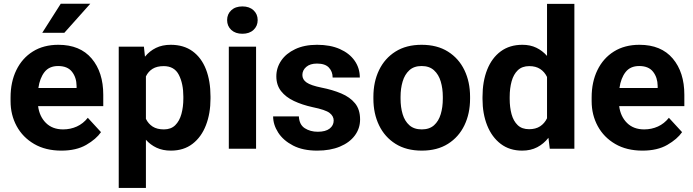

<svg xmlns="http://www.w3.org/2000/svg" viewBox="-20 -770 3588 994"><path d="M297.9 9.8Q215.8 9.8 156.7 -24.7Q97.7 -59.1 66.2 -117.2Q34.7 -175.3 34.7 -246.1V-265.6Q34.7 -345.7 64.7 -407.2Q94.7 -468.8 150.1 -503.4Q205.6 -538.1 282.2 -538.1Q394.5 -538.1 454.6 -467Q514.6 -396 514.6 -279.3V-220.7H177.2Q184.1 -167 217.8 -133.5Q251.5 -100.1 306.6 -100.1Q344.7 -100.1 377.7 -115Q410.6 -129.9 434.6 -160.2L502.9 -85.9Q478 -49.8 426.5 -20Q375 9.8 297.9 9.8ZM280.8 -428.2Q234.9 -428.2 210.4 -397Q186 -365.7 178.7 -314.5H376.5V-325.2Q376 -368.7 352.8 -398.4Q329.6 -428.2 280.8 -428.2ZM198.7 -600.1 294.4 -750.5H447.3L313 -600.1Z M1069.8 -270V-259.8Q1069.8 -182.6 1046.1 -121.6Q1022.5 -60.5 976.8 -25.4Q931.2 9.8 864.7 9.8Q822.8 9.8 790.8 -5.1Q758.8 -20 735.4 -46.4V203.1H594.7V-528.3H725.1L730.5 -476.6Q754.4 -505.9 787.4 -522Q820.3 -538.1 863.8 -538.1Q931.2 -538.1 977.1 -504.6Q1022.9 -471.2 1046.4 -410.9Q1069.8 -350.6 1069.8 -270ZM929.2 -259.8V-270Q929.2 -336.9 906 -382.3Q882.8 -427.7 827.6 -427.7Q792.5 -427.7 770 -413.8Q747.6 -399.9 735.4 -374.5V-154.8Q747.6 -129.4 770.3 -114.7Q793 -100.1 828.6 -100.1Q865.2 -100.1 887.2 -121.8Q909.2 -143.6 919.2 -179.9Q929.2 -216.3 929.2 -259.8Z M1155.8 -666Q1155.8 -696.8 1177.2 -716.8Q1198.7 -736.8 1234.9 -736.8Q1271 -736.8 1292.5 -716.8Q1314 -696.8 1314 -666Q1314 -635.3 1292.5 -615.2Q1271 -595.2 1234.9 -595.2Q1198.7 -595.2 1177.2 -615.2Q1155.8 -635.3 1155.8 -666ZM1305.7 -528.3V0H1164.6V-528.3Z M1707.5 -146Q1707.5 -168.9 1686.3 -185.3Q1665 -201.7 1598.1 -215.3Q1544.4 -227.1 1502 -247.1Q1459.5 -267.1 1435.1 -298.3Q1410.6 -329.6 1410.6 -375Q1410.6 -418.9 1435.8 -456.1Q1460.9 -493.2 1508.3 -515.6Q1555.7 -538.1 1621.6 -538.1Q1689.9 -538.1 1739.5 -516.1Q1789.1 -494.1 1815.9 -455.8Q1842.8 -417.5 1842.8 -368.7H1702.1Q1702.1 -399.4 1682.6 -420.2Q1663.1 -440.9 1621.1 -440.9Q1585.4 -440.9 1565.4 -423.6Q1545.4 -406.2 1545.4 -381.8Q1545.4 -357.9 1567.4 -342.8Q1589.4 -327.6 1644.5 -316.4Q1701.7 -305.2 1746.8 -286.1Q1792 -267.1 1818.1 -235.1Q1844.2 -203.1 1844.2 -151.4Q1844.2 -105 1816.9 -68.4Q1789.6 -31.7 1739.7 -11Q1689.9 9.8 1622.1 9.8Q1547.9 9.8 1497.1 -16.6Q1446.3 -43 1420.2 -83.7Q1394 -124.5 1394 -167.5H1527.3Q1529.3 -124.5 1557.9 -106.2Q1586.4 -87.9 1625 -87.9Q1665.5 -87.9 1686.5 -104.2Q1707.5 -120.6 1707.5 -146Z M1913.1 -258.8V-269Q1913.1 -346.2 1942.4 -407Q1971.7 -467.8 2027.3 -502.9Q2083 -538.1 2162.6 -538.1Q2243.2 -538.1 2299.1 -502.9Q2355 -467.8 2384.3 -407Q2413.6 -346.2 2413.6 -269V-258.8Q2413.6 -182.1 2384.3 -121.3Q2355 -60.5 2299.3 -25.4Q2243.7 9.8 2163.6 9.8Q2083.5 9.8 2027.6 -25.4Q1971.7 -60.5 1942.4 -121.3Q1913.1 -182.1 1913.1 -258.8ZM2053.7 -269V-258.8Q2053.7 -214.8 2064.5 -179Q2075.2 -143.1 2099.4 -121.6Q2123.5 -100.1 2163.6 -100.1Q2203.1 -100.1 2227.1 -121.6Q2251 -143.1 2261.7 -179Q2272.5 -214.8 2272.5 -258.8V-269Q2272.5 -312 2261.7 -348.1Q2251 -384.3 2226.8 -406.2Q2202.6 -428.2 2162.6 -428.2Q2123 -428.2 2099.1 -406.2Q2075.2 -384.3 2064.5 -348.1Q2053.7 -312 2053.7 -269Z M2478 -257.8V-268.1Q2478 -348.6 2502.2 -409.4Q2526.4 -470.2 2572.5 -504.2Q2618.7 -538.1 2684.6 -538.1Q2725.1 -538.1 2756.6 -522.9Q2788.1 -507.8 2812 -480.5V-750H2953.6V0H2826.2L2819.3 -56.6Q2794.9 -25.4 2761.2 -7.8Q2727.5 9.8 2683.6 9.8Q2618.2 9.8 2572.3 -25.1Q2526.4 -60.1 2502.2 -120.6Q2478 -181.2 2478 -257.8ZM2618.7 -268.1V-257.8Q2618.7 -214.4 2628.4 -178.7Q2638.2 -143.1 2660.2 -122.1Q2682.1 -101.1 2719.2 -101.1Q2753.4 -101.1 2776.4 -116.2Q2799.3 -131.3 2812 -157.7V-371.6Q2799.3 -397.9 2776.6 -412.8Q2753.9 -427.7 2720.2 -427.7Q2683.1 -427.7 2660.9 -406.5Q2638.7 -385.3 2628.7 -349.1Q2618.7 -313 2618.7 -268.1Z M3306.2 9.8Q3224.1 9.8 3165 -24.7Q3106 -59.1 3074.5 -117.2Q3043 -175.3 3043 -246.1V-265.6Q3043 -345.7 3073 -407.2Q3103 -468.8 3158.4 -503.4Q3213.9 -538.1 3290.5 -538.1Q3402.8 -538.1 3462.9 -467Q3522.9 -396 3522.9 -279.3V-220.7H3185.5Q3192.4 -167 3226.1 -133.5Q3259.8 -100.1 3314.9 -100.1Q3353 -100.1 3386 -115Q3418.9 -129.9 3442.9 -160.2L3511.2 -85.9Q3486.3 -49.8 3434.8 -20Q3383.3 9.8 3306.2 9.8ZM3289.1 -428.2Q3243.2 -428.2 3218.8 -397Q3194.3 -365.7 3187 -314.5H3384.8V-325.2Q3384.3 -368.7 3361.1 -398.4Q3337.9 -428.2 3289.1 -428.2Z"/></svg>

Font: Vazirmatn RD
Style: Bold
Weight: 700
Designer: Saber Rastikerdar
Foundry: Saber Rastikerdar
Version: Version 32.102